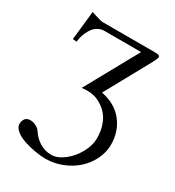

<svg xmlns="http://www.w3.org/2000/svg" viewBox="-206 -788 1020 1119"><g transform="rotate(30 304.0 -228.0)"><path d="M167.5 -645.5H522.5Q550.3 -645.5 550.3 -631.8Q550.3 -622.1 533.7 -590.8L367.2 -288.1Q463.9 -268.6 514.2 -203.6Q564.5 -138.7 564.5 -50.8Q564.5 0.5 541 48.6Q517.6 96.7 478.3 132.3Q439 168 384.8 189.5Q330.6 210.9 272 210.9Q240.2 210.9 201.9 204.1Q163.6 197.3 127 185.3Q90.3 173.3 65.9 153.3Q41.5 133.3 41.5 110.4Q41.5 89.8 52.2 75Q63 60.1 86.4 60.1Q106.4 60.1 125.5 69.8Q144.5 79.6 154.3 94.7Q178.2 131.8 214.1 153.1Q250 174.3 291 174.3Q333 174.3 376.7 140.1Q420.4 106 447.8 55.2Q475.1 4.4 475.1 -42Q475.1 -87.4 462.6 -125Q450.2 -162.6 430.7 -186Q411.1 -209.5 386.2 -225.6Q361.3 -241.7 337.6 -248.3Q314 -254.9 292 -254.9Q265.1 -254.9 250.5 -252L446.3 -606.4H197.3Q176.3 -606 158.2 -595.9Q140.1 -585.9 128.7 -571Q117.2 -556.2 108.4 -537.4Q99.6 -518.6 95.7 -502Q91.8 -485.4 90.3 -470.7L64 -473.1L85 -667.5Q91.3 -666 122.3 -655.8Q153.3 -645.5 167.5 -645.5Z"/></g></svg>

Font: Libertinage
Style: f
Weight: 400
Designer: OSP
Foundry: OSP
Version: Version 1.0; 2008; OFL relea